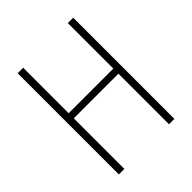

<svg xmlns="http://www.w3.org/2000/svg" viewBox="-199 -836 958 958"><g transform="rotate(-45 280.5 -357.0)"><path d="M476 0H438V-357H123V0H84V-714H123V-393H438V-714H476Z"/></g></svg>

Font: Noto Sans Thai Cond ExtLt
Style: Regular
Weight: 200
Width: 3
Designer: Monotype Design Team
Foundry: Monotype Imaging Inc.
Version: Version 2.002; ttfautohint (v1.8.4.7-5d5b)